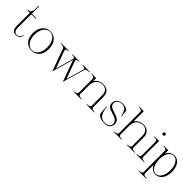

<svg xmlns="http://www.w3.org/2000/svg" viewBox="287 -2126 3752 3752"><g transform="rotate(45 2163.0 -250.0)"><path d="M26 -485H99V-132C99 -21 141 15 204 15C262 15 308 -1 332 -83L318 -88C300 -11 246 0 216 0C169 0 139 -43 139 -107V-485H264V-500H139V-700H124C124 -545 114 -500 26 -500Z M643 15C772 15 864 -80 864 -246C864 -412 772 -515 643 -515C514 -515 420 -412 420 -246C420 -80 514 15 643 15ZM643 3C554 3 465 -81 465 -246C465 -417 554 -503 643 -503C731 -503 819 -418 819 -246C819 -80 731 3 643 3Z M1054 -440 1219 15 1347 -432 1509 15 1638 -439C1649 -479 1684 -484 1746 -490V-500H1550V-490C1609 -483 1635 -479 1622 -435L1520 -77L1390 -435C1375 -479 1394 -483 1456 -490V-500H1260V-490C1319 -483 1345 -479 1332 -435L1230 -77L1100 -435C1085 -479 1104 -483 1166 -490V-500H942V-490C1002 -483 1036 -489 1054 -440Z M2279 -69V-327C2279 -478 2197 -515 2095 -515C2032 -515 1960 -483 1919 -416V-500H1789V-490C1855 -483 1879 -479 1879 -431V-69C1879 -21 1854 -17 1789 -10V0H2009V-10C1944 -17 1919 -21 1919 -69V-309C1920 -433 2011 -500 2090 -500C2177 -500 2239 -469 2239 -323V-69C2239 -22 2214 -18 2149 -10V0H2369V-10C2303 -16 2278 -21 2279 -69Z M2660 14C2766 14 2812 -48 2812 -120C2812 -220 2731 -248 2643 -275C2566 -299 2505 -321 2505 -392C2505 -447 2557 -500 2626 -500C2719 -500 2759 -454 2789 -322H2799L2782 -469C2754 -498 2710 -515 2641 -515C2546 -515 2478 -457 2478 -370C2478 -286 2550 -258 2634 -234C2717 -210 2786 -180 2786 -101C2786 -59 2757 -1 2651 -1C2546 -1 2479 -69 2464 -255H2454L2466 -66C2498 -14 2564 14 2660 14Z M2904 -10V0H3124V-10C3059 -17 3034 -21 3034 -69V-309C3035 -433 3126 -500 3211 -500C3287 -500 3354 -449 3354 -343V-69C3354 -22 3329 -18 3264 -10V0H3484V-10C3418 -16 3393 -21 3394 -69V-347C3394 -458 3307 -515 3216 -515C3147 -515 3075 -483 3034 -416V-700H2904V-690C2970 -683 2994 -679 2994 -631V-69C2994 -21 2969 -17 2904 -10Z M3527 -10V0H3747V-10C3682 -17 3657 -21 3657 -69V-500H3527V-490C3593 -483 3617 -479 3617 -431V-69C3617 -21 3592 -17 3527 -10ZM3663 -666C3663 -686 3647 -699 3630 -699C3613 -699 3597 -685 3597 -666C3597 -646 3613 -633 3630 -633C3647 -633 3663 -646 3663 -666Z M3781 190V200H4001V190C3934 183 3910 179 3911 131V-92C3947 -20 4008 16 4069 16C4166 16 4263 -74 4263 -253C4263 -428 4168 -515 4072 -515C4010 -515 3948 -479 3911 -408V-500H3781V-490C3848 -483 3872 -479 3871 -431V131C3872 179 3848 183 3781 190ZM4064 1C3987 1 3911 -83 3911 -253C3911 -417 3987 -500 4063 -500C4141 -500 4218 -414 4218 -253C4218 -84 4141 1 4064 1Z"/></g></svg>

Font: Sprat Condensed Thin
Style: Regular
Weight: 100
Width: 3
Designer: Ethan Nakache
Foundry: Collletttivo
Version: Version 2.000;Glyphs 3.2 (3217)